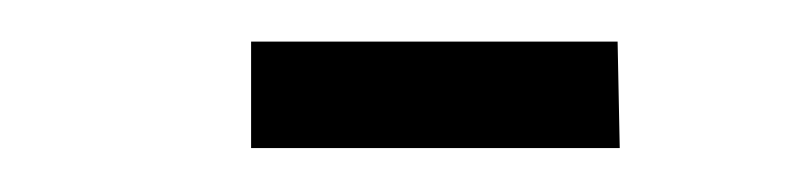

<svg xmlns="http://www.w3.org/2000/svg" viewBox="-20 -209 376 90"><path d="M269.5 -189.5 270.5 -139.6H97.7V-189.5Z"/></svg>

Font: Bratas-flat
Style: flat
Weight: 400
Designer: MUHAMMAD YONI
Version: Version 001.000